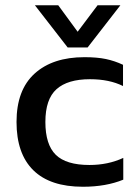

<svg xmlns="http://www.w3.org/2000/svg" viewBox="-20 -702 534 732"><path d="M113 -682H202L276 -581L352 -682H439L314 -521H238ZM43 -237Q43 -359 112 -421.5Q181 -484 302 -484Q350 -484 383.5 -477Q417 -470 449 -455V-374Q397 -400 323 -400Q238 -400 195.5 -362Q153 -324 153 -237Q153 -151 192.5 -112Q232 -73 321 -73Q392 -73 450 -100V-17Q384 10 296 10Q171 10 107 -53Q43 -116 43 -237Z"/></svg>

Font: Kanit
Style: Regular
Weight: 400
Designer: Katatrad Team
Foundry: Cadson Demak
Version: Version 1.001